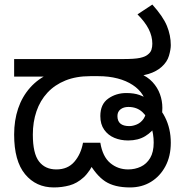

<svg xmlns="http://www.w3.org/2000/svg" viewBox="-20 -810 808 842"><path d="M216 12Q138 12 90 -46Q42 -104 42 -220Q42 -282 59.5 -334Q77 -386 112 -425.5Q147 -465 197 -487L212 -474H42V-551H518Q571 -551 593.5 -556Q616 -561 626 -569Q640 -579 644 -591.5Q648 -604 648 -618Q648 -651 632 -682.5Q616 -714 583 -747L648 -790Q695 -738 712 -696.5Q729 -655 729 -612Q729 -593 721 -565.5Q713 -538 688 -516Q678 -507 663.5 -499Q649 -491 631 -485.5Q613 -480 589 -477L592 -488Q627 -474 649 -450Q671 -426 681.5 -397Q692 -368 692 -337Q692 -319 689.5 -305Q687 -291 679 -275Q677 -271 672 -268Q667 -265 665 -261Q648 -232 617 -213Q586 -194 542 -194Q509 -194 481.5 -205.5Q454 -217 437 -241Q420 -265 420 -301Q420 -353 454.5 -377.5Q489 -402 534 -402Q568 -402 591.5 -393.5Q615 -385 633 -372Q678 -347 703.5 -296.5Q729 -246 729 -184Q729 -125 705.5 -81Q682 -37 642 -12.5Q602 12 550 12Q482 12 441.5 -14.5Q401 -41 366 -104L398 -109Q375 -58 346.5 -32Q318 -6 285 3Q252 12 216 12ZM227 -67Q277 -67 306 -100.5Q335 -134 344 -184H420Q430 -123 463.5 -95Q497 -67 542 -67Q572 -67 597.5 -79Q623 -91 638.5 -117Q654 -143 654 -185Q654 -223 642 -258.5Q630 -294 605.5 -317.5Q581 -341 543 -341Q522 -341 508.5 -330.5Q495 -320 495 -301Q495 -279 508 -268Q521 -257 547 -257Q563 -257 580.5 -264.5Q598 -272 610 -289.5Q622 -307 622 -337Q622 -367 606.5 -392.5Q591 -418 562.5 -437Q534 -456 495.5 -466Q457 -476 411 -476H376Q314 -476 267 -457Q220 -438 188 -403.5Q156 -369 140 -322Q124 -275 124 -220Q124 -137 151 -102Q178 -67 227 -67Z"/></svg>

Font: lkannada25
Style: Book
Weight: 400
Designer: Jelle Bosma - Monotype Design Team
Foundry: Monotype Imaging Inc.
Version: Version 2.003